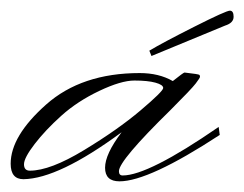

<svg xmlns="http://www.w3.org/2000/svg" viewBox="-63 -318 458 360"><path d="M-7 2Q31 2 94.5 -36.5Q158 -75 200.5 -111Q243 -147 243 -153Q243 -159 228.5 -163Q214 -167 189 -167Q164 -167 123 -147.5Q82 -128 52 -101Q22 -74 2 -48Q-18 -22 -18 -10Q-18 2 -7 2ZM261 -166Q281 -182 283 -182Q310 -179 311 -177.5Q312 -176 312 -174Q312 -172 304 -161.5Q296 -151 257 -112Q160 -17 160 3Q160 11 167 11Q215 11 347 -80L349 -65Q216 22 161 22Q134 22 134 -3.5Q134 -29 165 -70Q47 17 -19 18Q-43 18 -43 -11Q-43 -63 23.5 -122Q90 -181 199 -181Q235 -181 261 -166ZM359 -270 221 -213 217 -223Q242 -238 301.5 -268Q361 -298 368 -298Q375 -298 375 -286.5Q375 -275 359 -270Z"/></svg>

Font: Monsieur La Doulaise
Style: Regular
Weight: 400
Designer: Alejandro Paul
Foundry: Alejandro Paul
Version: Version 1.000